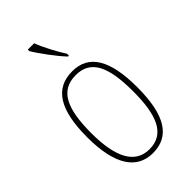

<svg xmlns="http://www.w3.org/2000/svg" viewBox="-237 -838 921 921"><g transform="rotate(-45 223.0 -378.0)"><path d="M262 -606H268V-619C243 -657 209 -721 192 -766H149V-756C169 -721 227 -642 262 -606ZM223 10C335 10 393 -75 393 -267C393 -452 339 -542 226 -542C108 -542 53 -452 53 -267C53 -77 116 10 223 10ZM224 -15C126 -15 81 -104 81 -267C81 -434 120 -517 225 -517C327 -517 365 -435 365 -267C365 -107 329 -15 224 -15Z"/></g></svg>

Font: Noto Serif Hebrew Condensed Thin
Style: Regular
Weight: 100
Width: 3
Designer: Monotype Design Team
Foundry: Monotype Imaging Inc.
Version: Version 2.004